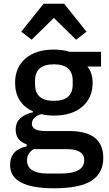

<svg xmlns="http://www.w3.org/2000/svg" viewBox="-20 -798 583 1030"><path d="M534 49Q534 131 471 171.5Q408 212 270 212Q34 212 34 87Q34 6 123 -13V-24Q64 -43 64 -104Q64 -174 157 -196V-200Q61 -245 61 -354Q61 -435 116 -483.5Q171 -532 268 -532Q316 -532 355 -520H522V-441H449Q477 -405 477 -354Q477 -274 422 -226Q367 -178 269 -178Q233 -178 201 -186Q151 -169 151 -134Q151 -95 224 -95H352Q534 -95 534 49ZM370 -345V-365Q370 -453 269 -453Q168 -453 168 -365V-345Q168 -257 269 -257Q370 -257 370 -345ZM432 61Q432 2 337 2H161Q125 23 125 62Q125 133 237 133H305Q432 133 432 61ZM214 -778H324L444 -628L388 -585L269 -702L150 -585L94 -628Z"/></svg>

Font: IBM Plex Sans Medm
Style: Regular
Weight: 500
Designer: Mike Abbink, Paul van der Laan, Pieter van Rosmalen
Foundry: Bold Monday
Version: Version 3.005